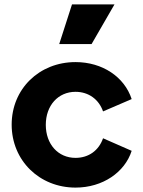

<svg xmlns="http://www.w3.org/2000/svg" viewBox="-20 -840 651 872"><path d="M323 12C447 12 547 -58 578 -155L448 -212C429 -157 383 -123 323 -123C244 -123 188 -185 188 -273C188 -361 244 -423 323 -423C382 -423 429 -389 448 -334L578 -390C545 -491 445 -558 323 -558C158 -558 33 -436 33 -274C33 -111 159 12 323 12ZM249 -640H396L500 -820H307Z"/></svg>

Font: Mluvka ExtraBold
Style: Regular
Weight: 800
Designer: Modified by Jiří Krblich, Original typeface by Gumpita Rahayu
Foundry: Gumpita Rahayu & Jiří Krblich
Version: Version 2.000;Glyphs 3.1.1 (3134)